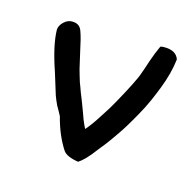

<svg xmlns="http://www.w3.org/2000/svg" viewBox="-98 -644 738 723"><g transform="rotate(20 271.5 -282.5)"><path d="M503 -513C502 -475 495 -436 483 -394C471 -353 458 -313 440 -274C423 -236 406 -200 387 -168C369 -136 353 -111 339 -91C319 -58 301 -36 285 -24C255 -26 234 -33 224 -45C199 -77 178 -116 162 -162C154 -174 147 -185 139 -196C132 -208 126 -219 121 -230L88 -311C60 -374 44 -425 40 -465C40 -477 45 -487 54 -497C64 -508 75 -513 89 -513C107 -513 119 -505 126 -487C134 -470 141 -448 149 -422C158 -394 165 -372 171 -354C178 -336 183 -322 189 -308C195 -295 201 -284 206 -272C212 -261 218 -248 225 -234C235 -213 244 -195 250 -181C257 -167 263 -157 268 -149C279 -164 291 -183 304 -208C318 -234 331 -259 343 -286C356 -314 366 -339 376 -363C386 -388 393 -407 396 -421C400 -437 405 -455 409 -474C414 -494 420 -515 428 -537C434 -540 443 -541 453 -541C478 -541 495 -532 503 -513Z"/></g></svg>

Font: Gaegu
Style: Bold
Weight: 700
Designer: JIKJI
Foundry: JIKJI
Version: Version 1.00